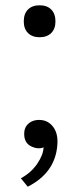

<svg xmlns="http://www.w3.org/2000/svg" viewBox="-20 -550 290 727"><path d="M59 125Q98 104 121 70Q144 36 145 8Q125 16 102 6Q68 -8 72 -51Q74 -71 89.5 -83.5Q105 -96 128 -96Q161 -96 181 -70Q201 -44 197 0Q189 104 85 157ZM70 -469Q70 -498 86 -514Q102 -530 130 -530Q158 -530 174 -514Q190 -498 190 -469Q190 -441 174 -425Q158 -409 130 -409Q102 -409 86 -425Q70 -441 70 -469Z"/></svg>

Font: Easer Grotesk Light
Style: Regular
Weight: 300
Designer: Boardeaser, Bonnie Shaver-Troup, Thomas Jockin
Foundry: Lexend
Version: Version 1.008;Glyphs 3.1.2 (3151)